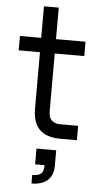

<svg xmlns="http://www.w3.org/2000/svg" viewBox="-60 -696 498 971"><g transform="rotate(5 189.0 -211.0)"><path d="M123 -140V-660H198V-133Q198 -103 213 -88Q228 -73 258 -73H348V0H263Q216 0 185 -15.5Q154 -31 138.5 -62Q123 -93 123 -140ZM15 -500H348V-427H15ZM196 140H248Q248 187 219.5 212.5Q191 238 138 238V195Q170 195 183 183Q196 171 196 140ZM148 60H248V140H148Z"/></g></svg>

Font: Uncut Sans Variable
Style: Regular
Weight: 400
Designer: Kasper Nordkvist
Foundry: UNCUT.wtf
Version: Version 1.304;Glyphs 3.2 (3246)